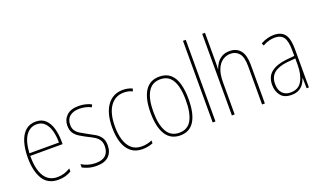

<svg xmlns="http://www.w3.org/2000/svg" viewBox="-77 -1308 2802 1680"><g transform="rotate(-20 1323.5 -468.0)"><path d="M223 -630Q280 -630 314 -596.5Q348 -563 363 -508.5Q378 -454 378 -391V-364H77Q76 -240 117 -174Q158 -108 239 -108Q271 -108 299.5 -116.5Q328 -125 360 -144V-115Q334 -100 304.5 -91.5Q275 -83 239 -83Q141 -83 96 -157Q51 -231 51 -356Q51 -436 69.5 -498Q88 -560 126 -595Q164 -630 223 -630ZM223 -605Q161 -605 122.5 -551Q84 -497 78 -388H353Q353 -449 339.5 -498Q326 -547 297 -576Q268 -605 223 -605Z M746 -219Q746 -157 708.5 -120Q671 -83 595 -83Q553 -83 519.5 -93Q486 -103 465 -115V-146Q492 -129 525.5 -119Q559 -109 595 -109Q659 -109 689 -138.5Q719 -168 719 -221Q719 -257 704.5 -279Q690 -301 664.5 -317Q639 -333 605 -349Q568 -368 537.5 -387Q507 -406 489.5 -432.5Q472 -459 472 -501Q472 -556 510 -593Q548 -630 622 -630Q656 -630 686.5 -622.5Q717 -615 740 -602L728 -579Q708 -591 679 -598Q650 -605 621 -605Q565 -605 531.5 -578.5Q498 -552 498 -500Q498 -467 512 -446Q526 -425 551.5 -409Q577 -393 611 -375Q648 -356 678.5 -338Q709 -320 727.5 -292.5Q746 -265 746 -219Z M1023 -83Q958 -83 916.5 -116.5Q875 -150 855 -210Q835 -270 835 -351Q835 -483 888 -556.5Q941 -630 1034 -630Q1083 -630 1122 -611L1113 -587Q1095 -597 1075 -601Q1055 -605 1035 -605Q954 -605 907.5 -539.5Q861 -474 861 -351Q861 -281 878 -226Q895 -171 931 -139.5Q967 -108 1025 -108Q1074 -108 1120 -128V-102Q1101 -94 1075.5 -88.5Q1050 -83 1023 -83Z M1549 -357Q1549 -224 1505.5 -153.5Q1462 -83 1374 -83Q1285 -83 1240 -154Q1195 -225 1195 -358Q1195 -490 1240 -560Q1285 -630 1374 -630Q1437 -630 1476 -596Q1515 -562 1532 -500.5Q1549 -439 1549 -357ZM1221 -358Q1221 -239 1258 -173.5Q1295 -108 1373 -108Q1451 -108 1487 -171.5Q1523 -235 1523 -358Q1523 -432 1508.5 -487.5Q1494 -543 1461.5 -574Q1429 -605 1374 -605Q1296 -605 1258.5 -540.5Q1221 -476 1221 -358Z M1703 -93H1677V-853H1703Z M1882 -586Q1882 -563 1881.5 -548Q1881 -533 1880 -515H1882Q1890 -542 1908 -568.5Q1926 -595 1955.5 -612.5Q1985 -630 2029 -630Q2093 -630 2128 -586.5Q2163 -543 2163 -453V-93H2137V-449Q2137 -534 2107 -569.5Q2077 -605 2028 -605Q1988 -605 1954.5 -582.5Q1921 -560 1901.5 -513Q1882 -466 1882 -392V-93H1856V-853H1882Z M2440 -630Q2509 -630 2541 -588.5Q2573 -547 2573 -449V-93H2552L2550 -189H2548Q2540 -162 2523.5 -138Q2507 -114 2479.5 -98.5Q2452 -83 2409 -83Q2341 -83 2309.5 -124Q2278 -165 2278 -222Q2278 -301 2329.5 -340.5Q2381 -380 2474 -389L2547 -396V-444Q2547 -534 2521.5 -569.5Q2496 -605 2440 -605Q2416 -605 2387.5 -598Q2359 -591 2327 -573L2317 -596Q2345 -612 2377 -621Q2409 -630 2440 -630ZM2474 -366Q2391 -358 2348 -323.5Q2305 -289 2305 -222Q2305 -167 2332.5 -136.5Q2360 -106 2409 -106Q2483 -106 2515.5 -163.5Q2548 -221 2548 -313V-372Z"/></g></svg>

Font: Noto Sans Kannada UI Condensed Thin
Style: Regular
Weight: 100
Width: 3
Designer: Jelle Bosma - Monotype Design Team
Foundry: Monotype Imaging Inc.
Version: Version 2.005; ttfautohint (v1.8.4.7-5d5b)